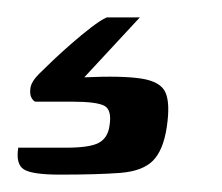

<svg xmlns="http://www.w3.org/2000/svg" viewBox="-65 -21 256 221"><path d="M4 180Q-28 180 -37.5 174Q-47 168 -44 149Q-41 149 -27 149Q-13 149 11 149Q38 149 48.5 143.5Q59 138 61 124Q64 106 55.5 101Q47 96 17 96H-24Q-26 96 -28.5 92Q-31 88 -30 80.5Q-29 73 -20 64Q-13 57 -3.5 48Q6 39 17.5 29Q29 19 40 10.5Q51 2 58 -1H96L32 68Q76 66 98 69.5Q120 73 125.5 85.5Q131 98 127 125Q123 152 111 164Q99 176 73.5 178Q48 180 4 180Z"/></svg>

Font: Genos Thin SemiBold
Style: Italic
Weight: 600
Italic angle: -8°
Version: Version 1.010